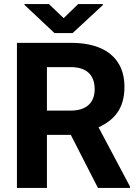

<svg xmlns="http://www.w3.org/2000/svg" viewBox="-20 -921 678 941"><path d="M590 -496C590 -531 584 -562 572 -589C535 -672 448 -711 328 -711H63V0H210V-260H327L460 0H617V-7L463 -297C538 -332 590 -386 590 -496ZM444 -484C444 -414 399 -379 328 -379H210V-592H328C402 -592 444 -555 444 -484ZM292 -832 220 -901H100V-897L247 -759H336L484 -896V-901H363Z"/></svg>

Font: Asimov
Style: Regular
Weight: 500
Designer: Google
Version: Version 2.000980; 2014